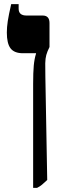

<svg xmlns="http://www.w3.org/2000/svg" viewBox="-20 -667 300 927"><path d="M140 240V-262Q140 -317 143 -350Q146 -383 154 -408V-410H91Q49 -410 31 -433.5Q13 -457 13 -510Q13 -535 17.5 -565Q22 -595 34 -647H70V-625Q70 -592 108 -592H186Q219 -592 219 -556V-440Q208 -418 203.5 -401.5Q199 -385 198.5 -361.5Q198 -338 199 -297L208 202Q193 216 183 224.5Q173 233 159 240Z"/></svg>

Font: Noto Serif Hebrew Condensed Black
Style: Regular
Weight: 900
Width: 3
Designer: Monotype Design Team
Foundry: Monotype Imaging Inc.
Version: Version 2.004; ttfautohint (v1.8.4.7-5d5b)